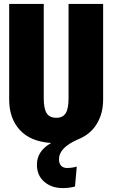

<svg xmlns="http://www.w3.org/2000/svg" viewBox="-20 -715 576 983"><path d="M508 -695V-205Q508 -133 474.5 -79Q441 -25 376 0Q282 42 282 100Q282 122 293 133.5Q304 145 323 145Q349 145 373 138L364 240Q334 248 302 248Q244 248 206.5 215.5Q169 183 169 128Q169 58 242 17Q136 10 81.5 -49.5Q27 -109 27 -205V-695H204V-211Q204 -160 218.5 -136Q233 -112 268 -112Q302 -112 316.5 -135.5Q331 -159 331 -211V-695Z"/></svg>

Font: Fira Sans Compressed ExtraBold
Style: Regular
Weight: 800
Width: 1
Designer: bBox Type GmbH & Carrois Corporate GbR & Edenspiekermann AG
Foundry: bBox Type GmbH & Carrois Corporate GbR & Edenspiekermann AG
Version: Version 4.301